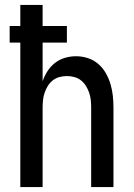

<svg xmlns="http://www.w3.org/2000/svg" viewBox="-20 -755 540 775"><path d="M62 0V-583H19V-650H62V-735H152V-650H250V-583H152V-427Q159 -448 171.5 -467.5Q184 -487 202 -501Q220 -515 242 -521.5Q264 -528 287 -528Q311 -528 334.5 -520.5Q358 -513 376.5 -497Q395 -481 407 -460Q419 -439 426 -415.5Q433 -392 435.5 -368Q438 -344 438 -320V0H348V-320Q348 -335 346.5 -350.5Q345 -366 340 -380.5Q335 -395 327 -408Q319 -421 307 -430.5Q295 -440 280 -444Q265 -448 250 -448Q235 -448 220 -444Q205 -440 193 -430.5Q181 -421 173 -408Q165 -395 160 -380.5Q155 -366 153.5 -350.5Q152 -335 152 -320V0Z"/></svg>

Font: Iosevka Fixed Medium
Style: Regular
Weight: 500
Monospace: yes
Designer: Belleve Invis
Foundry: Belleve Invis
Version: Version 32.3.0